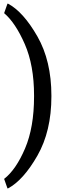

<svg xmlns="http://www.w3.org/2000/svg" viewBox="-20 -819 375 1065"><path d="M265.1 -284.2Q265.1 -91.3 187.3 44.7Q109.4 180.7 24.4 226.1H21.5L2.9 173.3Q68.8 122.1 118.9 4.6Q168.9 -112.8 168.9 -283.2V-289.6Q168.9 -456.5 117.4 -574.5Q65.9 -692.4 2.9 -746.1L21.5 -798.8H24.4Q109.4 -753.4 187.3 -617.2Q265.1 -481 265.1 -288.6Z"/></svg>

Font: GeogebraSans
Style: Regular
Weight: 400
Designer: Google
Version: Version 1.100140; 2013